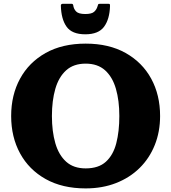

<svg xmlns="http://www.w3.org/2000/svg" viewBox="-20 -1004 928 1041"><path d="M40.5 -375Q40.5 -489 88.8 -577.5Q137 -666 227.5 -716.8Q318 -767.5 444.5 -767.5Q570.5 -767.5 661 -716.8Q751.5 -666 799.8 -577.5Q848 -489 848 -375Q848 -289.5 819.2 -217.8Q790.5 -146 737 -93.2Q683.5 -40.5 609.2 -11.5Q535 17.5 444.5 17.5Q318 17.5 227.5 -33.2Q137 -84 88.8 -172.5Q40.5 -261 40.5 -375ZM261.5 -375Q261.5 -291.5 280 -227.5Q298.5 -163.5 338.8 -127.2Q379 -91 444.5 -91Q514.5 -91 554.2 -127.2Q594 -163.5 610.5 -227.5Q627 -291.5 627 -375Q627 -458.5 608.5 -522.5Q590 -586.5 549.8 -622.8Q509.5 -659 444.5 -659Q379 -659 338.8 -622.8Q298.5 -586.5 280 -522.5Q261.5 -458.5 261.5 -375ZM442.5 -818Q370 -818 340.8 -859.5Q311.5 -901 310 -974Q310 -983.5 321.5 -983.5H368Q375.5 -983.5 377 -975.5Q379.5 -955.5 392.8 -941.8Q406 -928 442.5 -928Q477 -928 490.5 -940.2Q504 -952.5 508.5 -969Q511 -976 512.2 -979.8Q513.5 -983.5 522.5 -983.5H566.5Q574 -983.5 575.2 -981.2Q576.5 -979 576.5 -971.5Q574.5 -900 544.2 -859Q514 -818 442.5 -818Z"/></svg>

Font: Besley* Heavy
Style: Regular
Weight: 800
Designer: Owen Earl
Foundry: indestructible type*
Version: Version 3.000; ttfautohint (v1.8.3)